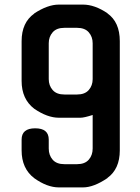

<svg xmlns="http://www.w3.org/2000/svg" viewBox="-20 -814 607 835"><path d="M129 -39Q74 -81 74 -160V-207Q74 -256 133 -256Q192 -256 192 -207V-168Q192 -139 209 -119.5Q226 -100 260 -100H315Q349 -100 366 -119.5Q383 -139 383 -168V-314Q346 -302 330 -302H236Q186 -302 129 -341Q74 -383 74 -462V-635Q74 -716 129 -755H128Q187 -794 236 -794H341Q392 -794 448 -756H447Q501 -718 501 -635V-160Q501 -79 447 -40H448Q388 1 341 1H236Q185 1 129 -39ZM192 -470Q192 -442 209 -422.5Q226 -403 260 -403H315Q349 -403 366 -422.5Q383 -442 383 -470V-626Q383 -654 366 -673.5Q349 -693 315 -693H260Q226 -693 209 -673.5Q192 -654 192 -626Z"/></svg>

Font: Gugi Cyrillic
Style: Regular
Weight: 400
Foundry: TAE System & Typefaces Co.
Version: Version 3.10 September 15, 2020